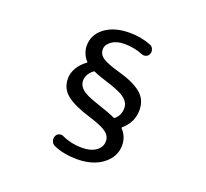

<svg xmlns="http://www.w3.org/2000/svg" viewBox="-141 -950 1282 1193"><g transform="rotate(20 500.0 -353.5)"><path d="M662.1 -753.9Q678.7 -748 684.6 -732.4Q688.5 -723.6 688.5 -714.8Q688.5 -708 685.5 -700.2Q680.7 -685.5 666 -679.7Q651.4 -673.8 636.7 -679.7Q579.1 -703.1 514.6 -703.1Q462.9 -703.1 430.7 -679.7Q398.4 -656.2 398.4 -626Q398.4 -589.8 433.1 -568.8Q467.8 -547.9 542 -527.3Q640.6 -500 691.4 -459Q742.2 -418 742.2 -347.7Q742.2 -266.6 677.7 -211.9Q672.9 -207 677.7 -202.1Q693.4 -187.5 704.6 -161.6Q715.8 -135.7 715.8 -106.4Q715.8 -50.8 682.1 -9.8Q648.4 31.2 596.7 51.3Q544.9 71.3 484.4 71.3Q389.6 71.3 324.2 41Q308.6 34.2 302.7 16.6Q299.8 8.8 299.8 2Q299.8 -7.8 303.7 -16.6Q309.6 -31.2 324.7 -36.1Q339.8 -41 353.5 -34.2Q414.1 -5.9 484.4 -5.9Q543 -5.9 577.6 -30.8Q612.3 -55.7 612.3 -94.7Q612.3 -129.9 580.6 -153.3Q548.8 -176.8 465.8 -202.1Q359.4 -234.4 308.1 -274.4Q256.8 -314.5 256.8 -382.8Q256.8 -416 276.4 -451.2Q295.9 -486.3 333 -512.7Q338.9 -516.6 333 -521.5Q317.4 -537.1 307.1 -562.5Q296.9 -587.9 296.9 -612.3Q296.9 -686.5 358.9 -732.9Q420.9 -779.3 522.5 -779.3Q596.7 -779.3 662.1 -753.9ZM402.3 -476.6Q399.4 -478.5 397.5 -478.5Q393.6 -478.5 390.6 -475.6Q349.6 -442.4 349.6 -401.4Q349.6 -370.1 375.5 -346.7Q401.4 -323.2 473.6 -298.8Q572.3 -266.6 605.5 -250Q608.4 -249 610.4 -249Q614.3 -249 617.2 -252Q649.4 -282.2 649.4 -327.1Q649.4 -353.5 632.3 -374Q615.2 -394.5 585.9 -408.7Q556.6 -422.9 526.4 -433.1Q496.1 -443.4 459.5 -455.1Q422.9 -466.8 402.3 -476.6Z"/></g></svg>

Font: Gen Jyuu Gothic Medium
Style: Regular
Weight: 500
Designer: [Source Han Sans]
Ryoko NISHIZUKA  (kana & ideographs); Paul D. Hunt (Latin, Greek & Cyrillic); Wenlong ZHANG  (bopomofo
Version: Version 1.002.20150607